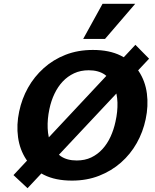

<svg xmlns="http://www.w3.org/2000/svg" viewBox="-20 -936 817 1011"><path d="M125 55 51 -14 693 -700 765 -627ZM359 15Q272 15 212 -15Q152 -45 118 -96.5Q84 -148 75 -213.5Q66 -279 81 -349Q95 -416 127.5 -474Q160 -532 210 -577Q260 -622 325 -647.5Q390 -673 469 -673Q556 -673 616 -643Q676 -613 710.5 -561Q745 -509 753.5 -443.5Q762 -378 747 -308Q733 -241 700 -182.5Q667 -124 617 -80Q567 -36 502 -10.5Q437 15 359 15ZM384 -91Q427 -91 460.5 -107Q494 -123 519.5 -151Q545 -179 562 -216Q579 -253 588 -295Q600 -348 598.5 -396Q597 -444 580.5 -482.5Q564 -521 531 -543.5Q498 -566 447 -566Q404 -566 370 -550Q336 -534 310.5 -507Q285 -480 267 -442.5Q249 -405 240 -361Q229 -309 231 -260.5Q233 -212 250 -174Q267 -136 300 -113.5Q333 -91 384 -91ZM418 -731 520 -916H692L533 -731Z"/></svg>

Font: Ysabeau Infant ExtraBold
Style: Italic
Weight: 800
Italic angle: -12°
Designer: Christian Thalmann (Catharsis Fonts)
Version: Version 2.001;gftools[0.9.30]; featfreeze: ss01,ss02,lnum